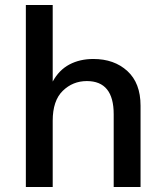

<svg xmlns="http://www.w3.org/2000/svg" viewBox="-20 -745 659 765"><path d="M540 -324V0H433V-290Q433 -422 326 -422Q270 -422 230 -383Q190 -344 190 -264V0H83V-725H190V-420Q215 -466 256.5 -488Q298 -510 352 -510Q435 -510 487.5 -462Q540 -414 540 -324Z"/></svg>

Font: Work Sans Medium
Style: Regular
Weight: 500
Designer: Wei Huang
Foundry: Wei Huang
Version: Version 1.500